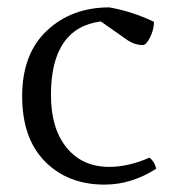

<svg xmlns="http://www.w3.org/2000/svg" viewBox="-20 -488 475 520"><path d="M385 -61Q399 -50 403 -31Q336 12 263 12Q164 12 102 -50.5Q40 -113 40 -227.5Q40 -342 107 -405Q174 -468 276 -468Q338 -457 397 -429Q397 -408 386.5 -387Q376 -366 367 -366Q344 -366 323.5 -380.5Q303 -395 281.5 -410Q260 -425 253 -430Q118 -412 118 -231Q118 -140 160.5 -88Q203 -36 276 -36Q327 -36 385 -61Z"/></svg>

Font: Mate
Style: Regular
Weight: 400
Designer: Eduardo Rodriguez Tunni
Foundry: Eduardo Rodriguez Tunni
Version: Version 1.002